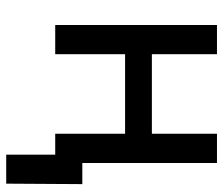

<svg xmlns="http://www.w3.org/2000/svg" viewBox="-70 -486 712 612"><g transform="rotate(90 286.0 -180.0)"><path d="M428.2 -308.1V-222.7H129.9V-308.1ZM152.8 -515.6V0H59.6V-515.6ZM499.5 -515.6V0H406.2V-515.6ZM473.1 156.2V0H436V-86.4H566.9L565.4 156.2Z"/></g></svg>

Font: Inter Cardless Display
Style: Regular
Weight: 400
Designer: Rasmus Andersson
Foundry: rsms
Version: Version 4.001;git-9221beed3